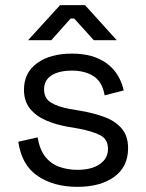

<svg xmlns="http://www.w3.org/2000/svg" viewBox="-20 -711 567 745"><path d="M280 14Q189 14 126.5 -28Q64 -70 51 -161L126 -178Q134 -130 156 -102.5Q178 -75 210.5 -63.5Q243 -52 280 -52Q335 -52 367 -74Q399 -96 399 -133Q399 -171 368.5 -186.5Q338 -202 285 -212L244 -219Q197 -227 158 -244Q119 -261 96 -290Q73 -319 73 -363Q73 -429 124 -466Q175 -503 259 -503Q342 -503 393.5 -465.5Q445 -428 460 -360L386 -341Q377 -394 343 -415.5Q309 -437 259 -437Q209 -437 180 -418.5Q151 -400 151 -364Q151 -329 178.5 -312.5Q206 -296 252 -288L293 -281Q345 -272 386.5 -256.5Q428 -241 452.5 -212Q477 -183 477 -136Q477 -64 423.5 -25Q370 14 280 14ZM89 -555 213 -691H310L433 -555H344L268 -639H254L179 -555Z"/></svg>

Font: Space Grotesk
Style: Regular
Weight: 400
Designer: Florian Karsten
Foundry: Florian Karsten
Version: Version 2.000